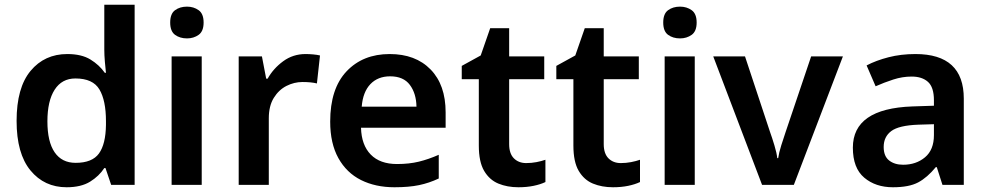

<svg xmlns="http://www.w3.org/2000/svg" viewBox="-20 -780 4161 810"><path d="M261 10Q167 10 108.5 -61Q50 -132 50 -270Q50 -410 109 -481Q168 -552 264 -552Q324 -552 361.5 -529Q399 -506 422 -473H427Q425 -489 422.5 -518.5Q420 -548 420 -571V-760H548V0H449L425 -71H420Q398 -37 360 -13.5Q322 10 261 10ZM299 -93Q369 -93 397.5 -132.5Q426 -172 427 -253V-269Q427 -356 399.5 -402.5Q372 -449 298 -449Q241 -449 210.5 -401.5Q180 -354 180 -268Q180 -182 210.5 -137.5Q241 -93 299 -93Z M769 -752Q797 -752 818 -737Q839 -722 839 -685Q839 -648 818 -633Q797 -618 769 -618Q739 -618 718.5 -633Q698 -648 698 -685Q698 -722 718.5 -737Q739 -752 769 -752ZM831 -542V0H704V-542Z M1269 -552Q1284 -552 1301 -550.5Q1318 -549 1330 -546L1317 -428Q1305 -431 1289.5 -432.5Q1274 -434 1256 -434Q1221 -434 1188.5 -417.5Q1156 -401 1135 -367Q1114 -333 1114 -281V0H987V-542H1085L1103 -448H1109Q1133 -491 1174.5 -521.5Q1216 -552 1269 -552Z M1624 -552Q1733 -552 1796.5 -487Q1860 -422 1860 -306V-241H1503Q1505 -168 1544 -128Q1583 -88 1655 -88Q1706 -88 1747 -98Q1788 -108 1831 -127V-27Q1791 -8 1748 1Q1705 10 1644 10Q1564 10 1503 -20.5Q1442 -51 1407.5 -113Q1373 -175 1373 -267Q1373 -406 1442 -479Q1511 -552 1624 -552ZM1626 -458Q1574 -458 1542.5 -425Q1511 -392 1506 -330H1737Q1736 -386 1709 -422Q1682 -458 1626 -458Z M2200 -92Q2222 -92 2243 -96Q2264 -100 2281 -106V-12Q2260 -2 2231 4Q2202 10 2167 10Q2120 10 2082.5 -5.5Q2045 -21 2022.5 -59Q2000 -97 2000 -166V-446H1928V-502L2008 -546L2048 -661H2128V-542H2276V-446H2128V-172Q2128 -132 2148 -112Q2168 -92 2200 -92Z M2599 -92Q2621 -92 2642 -96Q2663 -100 2680 -106V-12Q2659 -2 2630 4Q2601 10 2566 10Q2519 10 2481.5 -5.5Q2444 -21 2421.5 -59Q2399 -97 2399 -166V-446H2327V-502L2407 -546L2447 -661H2527V-542H2675V-446H2527V-172Q2527 -132 2547 -112Q2567 -92 2599 -92Z M2849 -752Q2877 -752 2898 -737Q2919 -722 2919 -685Q2919 -648 2898 -633Q2877 -618 2849 -618Q2819 -618 2798.5 -633Q2778 -648 2778 -685Q2778 -722 2798.5 -737Q2819 -752 2849 -752ZM2911 -542V0H2784V-542Z M3195 0 2989 -542H3123L3229 -222Q3237 -200 3247 -167Q3257 -134 3259 -113H3263Q3266 -135 3276 -167Q3286 -199 3294 -222L3402 -542H3536L3329 0Z M3842 -552Q4046 -552 4046 -364V0H3956L3932 -75H3928Q3892 -31 3853.5 -10.5Q3815 10 3747 10Q3674 10 3626 -30.5Q3578 -71 3578 -157Q3578 -322 3829 -331L3920 -334V-357Q3920 -412 3895 -434.5Q3870 -457 3826 -457Q3787 -457 3748.5 -444.5Q3710 -432 3674 -416L3636 -504Q3676 -525 3728.5 -538.5Q3781 -552 3842 -552ZM3854 -254Q3772 -251 3740 -227Q3708 -203 3708 -160Q3708 -121 3731 -103Q3754 -85 3790 -85Q3845 -85 3882.5 -116.5Q3920 -148 3920 -210V-256Z"/></svg>

Font: Noto Sans Canadian Aboriginal SemiBold
Style: Regular
Weight: 600
Designer: Monotype Design Team, Typotheque's Kevin King
Foundry: Monotype Imaging Inc.
Version: Version 2.004; ttfautohint (v1.8.4.7-5d5b)